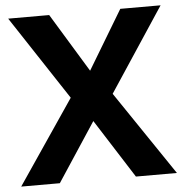

<svg xmlns="http://www.w3.org/2000/svg" viewBox="-51 -757 771 807"><g transform="rotate(-5 334.5 -354.0)"><path d="M6 0 246 -354 13 -708H186L337 -460L486 -708H656L423 -355L663 0H490L332 -248L169 0Z"/></g></svg>

Font: Onest
Style: Bold
Weight: 700
Designer: Dmitri Voloshin, Andrey Kudryavtsev
Foundry: Dmitri Voloshin, Andrey Kudryavtsev
Version: Version 1.000;gftools[0.9.33]